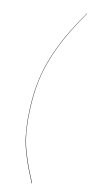

<svg xmlns="http://www.w3.org/2000/svg" viewBox="-104 -866 490 1031"><g transform="rotate(10 141.5 -350.0)"><path d="M282.2 -825.2 283.2 -824.2Q226.6 -743.2 189.5 -677.5Q152.3 -611.8 123.8 -537.8Q95.2 -463.9 82.5 -384.8Q69.8 -305.7 69.8 -211.9Q69.8 -161.1 75.7 -116.2Q81.5 -71.3 95 -27.1Q108.4 17.1 119.4 46.1Q130.4 75.2 150.9 124L148.9 125Q128.4 76.2 117.4 47.1Q106.4 18.1 93 -26.4Q79.6 -70.8 73.7 -116Q67.9 -161.1 67.9 -211.9Q67.9 -306.2 80.8 -385.5Q93.8 -464.8 122.3 -538.8Q150.9 -612.8 188.2 -678.7Q225.6 -744.6 282.2 -825.2Z"/></g></svg>

Font: Fira Sans Compressed Two
Style: Italic
Weight: 100
Width: 3
Italic angle: -8°
Designer: Carrois Corporate & Edenspiekermann AG
Foundry: Carrois Corporate GbR & Edenspiekermann AG
Version: Version 4.203;PS 004.203;hotconv 1.0.88;makeotf.lib2.5.64775